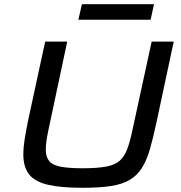

<svg xmlns="http://www.w3.org/2000/svg" viewBox="-20 -886 860 914"><path d="M374 8Q270 8 208 -6.5Q146 -21 118.5 -56Q91 -91 91 -152Q91 -183 97 -220.5Q103 -258 112 -304L195 -688H300L212 -274Q205 -242 201.5 -217.5Q198 -193 198 -173Q198 -139 214 -119.5Q230 -100 268.5 -92.5Q307 -85 373 -85Q443 -85 485.5 -93Q528 -101 550.5 -121.5Q573 -142 586.5 -178.5Q600 -215 612 -274L702 -688H807L725 -304Q709 -229 693.5 -175.5Q678 -122 655.5 -86.5Q633 -51 598 -30Q563 -9 508.5 -0.5Q454 8 374 8ZM353 -792 370 -866H713L697 -792Z"/></svg>

Font: Saira Expanded Medium
Style: Italic
Weight: 500
Width: 7
Italic angle: -12°
Designer: Hector Gatti with collaboration of the Omnibus-Type team
Foundry: Omnibus-Type
Version: Version 1.101